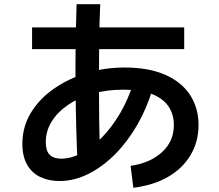

<svg xmlns="http://www.w3.org/2000/svg" viewBox="-20 -826 1040 910"><path d="M612 64 599 -40Q691 -53 747.5 -104.5Q804 -156 804 -233Q804 -285 778 -322.5Q752 -360 699.5 -380.5Q647 -401 564 -401Q484 -401 417 -381.5Q350 -362 300.5 -327.5Q251 -293 224 -248.5Q197 -204 197 -153Q197 -111 215.5 -92.5Q234 -74 270 -74Q317 -74 367 -100.5Q417 -127 464 -175.5Q511 -224 550 -290.5Q589 -357 613 -437L703 -404Q676 -313 630.5 -234Q585 -155 526 -95.5Q467 -36 399.5 -2Q332 32 262 32Q211 32 171 13Q131 -6 108.5 -45.5Q86 -85 86 -144Q86 -224 125.5 -290Q165 -356 234 -404.5Q303 -453 389.5 -479.5Q476 -506 570 -506Q684 -506 762 -472Q840 -438 880.5 -376.5Q921 -315 921 -233Q921 -155 883.5 -91.5Q846 -28 777 12Q708 52 612 64ZM349 -27Q344 -117 341.5 -213.5Q339 -310 338 -409.5Q337 -509 338.5 -609Q340 -709 343 -806H455Q451 -717 450 -625Q449 -533 449 -441.5Q449 -350 450 -262Q451 -174 455 -92ZM132 -593V-696H853V-593Z"/></svg>

Font: Murecho Thin Medium
Style: Regular
Weight: 500
Version: Version 1.010